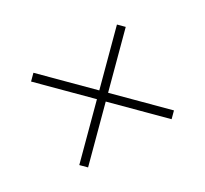

<svg xmlns="http://www.w3.org/2000/svg" viewBox="-111 -906 1100 1031"><g transform="rotate(15 439.5 -390.5)"><path d="M463.9 0H415V-366.2H48.8V-415H415V-781.2H463.9V-415H830.1V-366.2H463.9Z"/></g></svg>

Font: Auseklis
Style: Regular
Weight: 400
Designer: GGBotNet
Foundry: GGBotNet
Version: 1.00